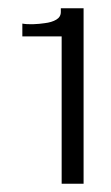

<svg xmlns="http://www.w3.org/2000/svg" viewBox="-20 -837 268 464"><path d="M129 -393V-749H34V-780Q45 -778 60 -778.5Q75 -779 88 -781Q105 -783 116 -789.5Q127 -796 127 -808V-817H182V-393Z"/></svg>

Font: Panamera Medium
Style: Regular
Weight: 500
Designer: Bastien Sozeau
Foundry: NBR — Bastien Sozeau
Version: Version 3.002; ttfautohint (v1.8.4.7-5d5b);gftools[0.9.33]